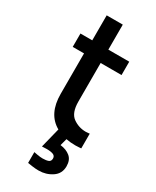

<svg xmlns="http://www.w3.org/2000/svg" viewBox="-216 -705 791 971"><g transform="rotate(30 179.0 -219.0)"><path d="M237 -1 226 40Q261 44 283.5 62.5Q306 81 306 118Q306 161 271.5 184Q237 207 194 207Q174 207 154.5 204Q135 201 129 200V137Q134 138 150.5 141Q167 144 181 144Q202 144 214.5 139Q227 134 227 118Q227 103 213.5 97.5Q200 92 176 92L148 93L177 -23Q97 -68 97 -185V-421H31V-499H100V-645H194V-499H316V-421H194V-196Q194 -130 227.5 -106Q261 -82 302 -82Q312 -82 317.5 -83Q323 -84 325 -84V2Q323 2 314 3Q305 4 291 4Q262 4 237 -1Z"/></g></svg>

Font: Museo Sans Medium
Style: Regular
Weight: 500
Designer: Jos Buivenga
Foundry: Jos Buivenga & Rosetta Type Foundry (extension, remastering)
Version: Version 3.600;PS 1.000;hotconv 1.0.88;makeotf.lib2.5.647800;